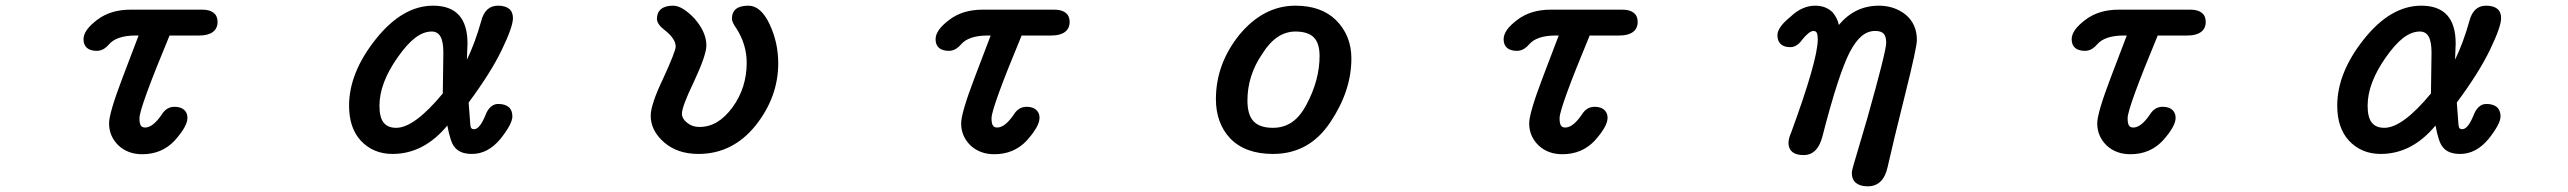

<svg xmlns="http://www.w3.org/2000/svg" viewBox="-20 -514 9040 676"><path d="M397 -2Q364 -34 364 -80Q364 -116 412 -242L468 -389H458Q390 -389 363 -357Q344 -335 321 -335Q298 -335 286 -345.5Q274 -356 274 -376Q274 -408 322 -444Q369 -480 440 -480H692Q718 -480 732 -469Q746 -458 746 -437Q746 -414 729.5 -401.5Q713 -389 682 -389H577Q471 -134 471 -98Q471 -80 475.5 -72.5Q480 -65 491 -65Q518 -65 549 -110Q566 -138 594 -138Q616 -138 628 -127.5Q640 -117 640 -99Q640 -69 594 -18Q549 29 481 29Q430 29 397 -2Z M1250 -19Q1209 -64 1209 -142Q1209 -258 1303 -376Q1397 -494 1505 -494Q1626 -494 1626 -361L1624 -307V-304Q1653 -364 1674 -439Q1688 -494 1733 -494Q1759 -494 1772.5 -483Q1786 -472 1786 -450Q1786 -420 1747 -339Q1708 -258 1630 -153L1636 -74Q1637 -65 1640 -62Q1643 -59 1649 -59Q1669 -59 1689 -108Q1696 -127 1707.5 -137.5Q1719 -148 1734 -148Q1758 -148 1771 -137Q1784 -126 1784 -104Q1784 -78 1742 -25Q1698 28 1642 28Q1598 28 1580 3Q1566 -13 1555 -72Q1472 28 1362 28Q1294 28 1250 -19ZM1375 -64Q1439 -64 1539 -185L1541 -329Q1541 -367 1531 -385Q1521 -403 1500 -403Q1471 -403 1442 -381Q1413 -359 1380 -312Q1316 -221 1316 -142Q1316 -101 1330.5 -82.5Q1345 -64 1375 -64Z M2318 -13Q2271 -54 2271 -107Q2271 -146 2316 -240Q2359 -334 2359 -350Q2359 -378 2319 -409Q2293 -429 2293 -448Q2293 -470 2307.5 -482Q2322 -494 2350 -494Q2382 -494 2425 -449Q2467 -401 2467 -354Q2467 -320 2423 -226Q2381 -139 2381 -114Q2381 -96 2399 -82Q2417 -67 2442 -67Q2476 -67 2504.5 -84Q2533 -101 2559 -136Q2609 -205 2609 -293Q2609 -358 2572 -415Q2557 -436 2557 -448Q2557 -494 2615 -494Q2659 -494 2690 -428Q2720 -364 2720 -291Q2720 -173 2641 -73Q2560 28 2439 28Q2365 28 2318 -13Z M3397 -2Q3364 -34 3364 -80Q3364 -116 3412 -242L3468 -389H3458Q3390 -389 3363 -357Q3344 -335 3321 -335Q3298 -335 3286 -345.5Q3274 -356 3274 -376Q3274 -408 3322 -444Q3369 -480 3440 -480H3692Q3718 -480 3732 -469Q3746 -458 3746 -437Q3746 -414 3729.5 -401.5Q3713 -389 3682 -389H3577Q3471 -134 3471 -98Q3471 -80 3475.5 -72.5Q3480 -65 3491 -65Q3518 -65 3549 -110Q3566 -138 3594 -138Q3616 -138 3628 -127.5Q3640 -117 3640 -99Q3640 -69 3594 -18Q3549 29 3481 29Q3430 29 3397 -2Z M4311 -27Q4261 -81 4261 -165Q4261 -289 4344 -392Q4429 -494 4541 -494Q4632 -494 4684 -443Q4738 -389 4738 -308Q4738 -194 4664 -84Q4590 28 4462 28Q4364 28 4311 -27ZM4462 -64Q4500 -64 4529 -84Q4558 -104 4580 -146Q4626 -232 4626 -317Q4626 -362 4605.5 -382.5Q4585 -403 4541 -403Q4473 -403 4424 -324Q4372 -248 4372 -160Q4372 -110 4393.5 -87Q4415 -64 4462 -64Z M5397 -2Q5364 -34 5364 -80Q5364 -116 5412 -242L5468 -389H5458Q5390 -389 5363 -357Q5344 -335 5321 -335Q5298 -335 5286 -345.5Q5274 -356 5274 -376Q5274 -408 5322 -444Q5369 -480 5440 -480H5692Q5718 -480 5732 -469Q5746 -458 5746 -437Q5746 -414 5729.5 -401.5Q5713 -389 5682 -389H5577Q5471 -134 5471 -98Q5471 -80 5475.5 -72.5Q5480 -65 5491 -65Q5518 -65 5549 -110Q5566 -138 5594 -138Q5616 -138 5628 -127.5Q5640 -117 5640 -99Q5640 -69 5594 -18Q5549 29 5481 29Q5430 29 5397 -2Z M6500 95Q6500 86 6508 60L6554 -96Q6621 -334 6621 -363Q6621 -386 6612 -395.5Q6603 -405 6582 -405Q6556 -405 6534.5 -387Q6513 -369 6493 -331Q6453 -254 6396 -32Q6379 32 6330 32Q6304 32 6290.5 21Q6277 10 6277 -11Q6277 -26 6287 -49Q6380 -303 6380 -375Q6380 -392 6376.5 -398.5Q6373 -405 6365 -405Q6350 -405 6325 -374Q6307 -348 6283 -348Q6261 -348 6249.5 -359Q6238 -370 6238 -390Q6238 -418 6284 -455Q6325 -494 6371 -494Q6409 -494 6433 -470Q6451 -447 6454 -426Q6511 -494 6595 -494Q6650 -494 6690 -462Q6729 -429 6729 -373Q6729 -347 6688 -183Q6645 -11 6626 74Q6611 142 6556 142Q6529 142 6514.5 130Q6500 118 6500 95Z M7397 -2Q7364 -34 7364 -80Q7364 -116 7412 -242L7468 -389H7458Q7390 -389 7363 -357Q7344 -335 7321 -335Q7298 -335 7286 -345.5Q7274 -356 7274 -376Q7274 -408 7322 -444Q7369 -480 7440 -480H7692Q7718 -480 7732 -469Q7746 -458 7746 -437Q7746 -414 7729.5 -401.5Q7713 -389 7682 -389H7577Q7471 -134 7471 -98Q7471 -80 7475.5 -72.5Q7480 -65 7491 -65Q7518 -65 7549 -110Q7566 -138 7594 -138Q7616 -138 7628 -127.5Q7640 -117 7640 -99Q7640 -69 7594 -18Q7549 29 7481 29Q7430 29 7397 -2Z M8250 -19Q8209 -64 8209 -142Q8209 -258 8303 -376Q8397 -494 8505 -494Q8626 -494 8626 -361L8624 -307V-304Q8653 -364 8674 -439Q8688 -494 8733 -494Q8759 -494 8772.5 -483Q8786 -472 8786 -450Q8786 -420 8747 -339Q8708 -258 8630 -153L8636 -74Q8637 -65 8640 -62Q8643 -59 8649 -59Q8669 -59 8689 -108Q8696 -127 8707.5 -137.5Q8719 -148 8734 -148Q8758 -148 8771 -137Q8784 -126 8784 -104Q8784 -78 8742 -25Q8698 28 8642 28Q8598 28 8580 3Q8566 -13 8555 -72Q8472 28 8362 28Q8294 28 8250 -19ZM8375 -64Q8439 -64 8539 -185L8541 -329Q8541 -367 8531 -385Q8521 -403 8500 -403Q8471 -403 8442 -381Q8413 -359 8380 -312Q8316 -221 8316 -142Q8316 -101 8330.5 -82.5Q8345 -64 8375 -64Z"/></svg>

Font: 寒蝉全圆体 Bold
Style: Regular
Weight: 700
Designer: Warren2060
      Designed by Motoya company      

      [Varela Round]
      Joe Prince(Latin component); Avraham Cornf
Foundry: ChillType
Version: Version 3.200